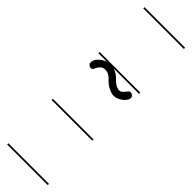

<svg xmlns="http://www.w3.org/2000/svg" viewBox="-271 -538 772 772"><g transform="rotate(45 115.5 -151.5)"><path d="M231 -280H87Q92 -278 97 -276Q112 -269 124 -256Q133 -246 144 -239.5Q155 -233 167 -233Q173 -234 177.5 -238Q182 -242 186.5 -247.5Q191 -253 194.5 -257Q198 -261 202 -261Q209 -261 214.5 -256Q220 -251 220 -246Q220 -238 214.5 -230Q209 -222 201 -216Q193 -210 183.5 -206Q174 -202 165 -202Q151 -202 133.5 -211Q116 -220 102 -236Q96 -243 86.5 -248Q77 -253 66 -253Q53 -253 44.5 -244Q36 -235 33 -226Q29 -216 21 -216Q14 -216 9 -220.5Q4 -225 4 -230Q4 -243 11 -253Q18 -263 28.5 -270Q39 -277 49 -280H0V-287H231ZM231 -535H0V-542H231ZM231 239H0V232H231ZM231 -14H0V-21H231Z"/></g></svg>

Font: Gruenewald VA 1. Klasse
Style: Regular
Weight: 400
Designer: Peter Wiegel
Foundry: Peter Wiegel, nach dem Schriftentwurf von Dr. H. Gr¸newald
Version: Version 0.007